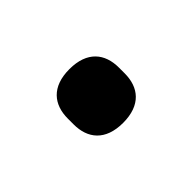

<svg xmlns="http://www.w3.org/2000/svg" viewBox="-37 -233 351 351"><g transform="rotate(-45 139.0 -57.5)"><path d="M139 12C185 12 205 -14 205 -50V-65C205 -101 185 -127 139 -127C93 -127 73 -101 73 -65V-50C73 -14 93 12 139 12Z"/></g></svg>

Font: IBM Plex Thai Looped Text
Style: Regular
Weight: 450
Designer: Mike Abbink, Paul van der Laan, Pieter van Rosmalen, Ben Mitchell, Mark Frömberg
Foundry: Bold Monday
Version: Version 1.0